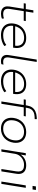

<svg xmlns="http://www.w3.org/2000/svg" viewBox="1518 -2264 755 3830"><g transform="rotate(90 1895.0 -349.5)"><path d="M254 8Q202 8 166.5 -11.5Q131 -31 116.5 -68Q102 -105 110 -158L156 -446H45L52 -487H162L186 -638H234L210 -487H401L394 -446H203L159 -167Q148 -96 175 -66Q202 -36 263 -36Q286 -36 307 -40Q328 -44 348 -51L353 -12Q337 -3 309.5 2.5Q282 8 254 8Z M682 8Q601 8 545.5 -22Q490 -52 465 -108Q440 -164 450 -242Q460 -316 497.5 -373Q535 -430 596.5 -462.5Q658 -495 738 -495Q814 -495 861.5 -464.5Q909 -434 927 -380Q945 -326 934 -255L931 -234H478L485 -275H915L891 -258Q901 -319 886 -363Q871 -407 833 -430Q795 -453 735 -453Q671 -453 621.5 -427.5Q572 -402 541 -357Q510 -312 500 -256L498 -244Q487 -178 506 -131.5Q525 -85 570.5 -60.5Q616 -36 685 -36Q738 -36 786 -50Q834 -64 878 -98L900 -62Q861 -28 802 -10Q743 8 682 8Z M1201 8Q1133 8 1100.5 -32Q1068 -72 1079 -143L1169 -705H1216L1127 -150Q1122 -113 1129.5 -87.5Q1137 -62 1157.5 -49Q1178 -36 1211 -36Q1225 -36 1240 -37.5Q1255 -39 1270 -42L1260 1Q1245 4 1230.5 6Q1216 8 1201 8Z M1603 8Q1522 8 1466.5 -22Q1411 -52 1386 -108Q1361 -164 1371 -242Q1381 -316 1418.5 -373Q1456 -430 1517.5 -462.5Q1579 -495 1659 -495Q1735 -495 1782.5 -464.5Q1830 -434 1848 -380Q1866 -326 1855 -255L1852 -234H1399L1406 -275H1836L1812 -258Q1822 -319 1807 -363Q1792 -407 1754 -430Q1716 -453 1656 -453Q1592 -453 1542.5 -427.5Q1493 -402 1462 -357Q1431 -312 1421 -256L1419 -244Q1408 -178 1427 -131.5Q1446 -85 1491.5 -60.5Q1537 -36 1606 -36Q1659 -36 1707 -50Q1755 -64 1799 -98L1821 -62Q1782 -28 1723 -10Q1664 8 1603 8Z M2004 0 2075 -446H1962L1969 -487H2091L2079 -477L2086 -515Q2096 -575 2125 -615.5Q2154 -656 2202 -678.5Q2250 -701 2316 -705L2357 -707V-665L2302 -662Q2258 -660 2222.5 -644.5Q2187 -629 2164 -598Q2141 -567 2133 -515L2127 -478L2119 -487H2302L2295 -446H2122L2051 0Z M2547 8Q2471 8 2419.5 -23.5Q2368 -55 2345.5 -111.5Q2323 -168 2333 -244Q2341 -300 2364 -346Q2387 -392 2423.5 -425.5Q2460 -459 2508 -477Q2556 -495 2613 -495Q2690 -495 2741 -463.5Q2792 -432 2814.5 -376Q2837 -320 2827 -244Q2819 -188 2796 -142Q2773 -96 2736.5 -62.5Q2700 -29 2652 -10.5Q2604 8 2547 8ZM2549 -36Q2613 -36 2661.5 -63.5Q2710 -91 2740.5 -139.5Q2771 -188 2779 -252Q2792 -344 2747 -398Q2702 -452 2611 -452Q2548 -452 2498.5 -424.5Q2449 -397 2419 -348.5Q2389 -300 2381 -236Q2369 -143 2413.5 -89.5Q2458 -36 2549 -36Z M2958 0 3036 -487H3081L3062 -370H3056Q3090 -430 3146.5 -462.5Q3203 -495 3278 -495Q3340 -495 3381 -473Q3422 -451 3439.5 -407Q3457 -363 3446 -295L3399 0H3352L3398 -293Q3407 -347 3396 -382Q3385 -417 3354.5 -434.5Q3324 -452 3272 -452Q3212 -452 3164.5 -427.5Q3117 -403 3086.5 -361.5Q3056 -320 3048 -267L3005 0Z M3689 -622 3699 -689H3770L3760 -622ZM3602 0 3679 -487H3727L3649 0Z"/></g></svg>

Font: Nunito Sans 10pt SemiExpanded ExtraLight
Style: Italic
Weight: 250
Width: 6
Italic angle: -9°
Designer: Vernon Adams
Foundry: Vernon Adams
Version: Version 3.101;gftools[0.9.27]